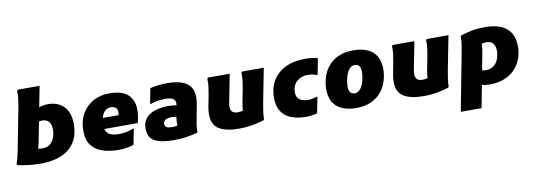

<svg xmlns="http://www.w3.org/2000/svg" viewBox="-70 -1228 5353 1929"><g transform="rotate(-10 2607.0 -264.0)"><path d="M260 12Q220 12 174 8.5Q128 5 87 -1.5Q46 -8 20 -16L16 -24Q30 -66 37.5 -98.5Q45 -131 54 -176L135 -596Q142 -632 146.5 -670.5Q151 -709 149 -748L157 -760H380L339 -548Q380 -564 432 -564Q531 -564 591.5 -502.5Q652 -441 652 -324Q652 -210 603 -135.5Q554 -61 466 -24.5Q378 12 260 12ZM272 -204Q269 -188 264.5 -172Q260 -156 255 -142Q273 -136 300 -136Q366 -136 401 -184Q436 -232 436 -304Q436 -412 344 -412Q326 -412 312 -408Z M1046 12Q960 12 889 -11.5Q818 -35 776 -89.5Q734 -144 734 -236Q734 -338 776.5 -411.5Q819 -485 891.5 -524.5Q964 -564 1054 -564Q1189 -564 1247.5 -506Q1306 -448 1306 -352Q1306 -322 1300.5 -287.5Q1295 -253 1286 -220H945Q955 -178 990.5 -161Q1026 -144 1082 -144Q1121 -144 1161.5 -152Q1202 -160 1226 -172H1238L1206 -12Q1134 12 1046 12ZM1046 -424Q1012 -424 986.5 -400.5Q961 -377 950 -332H1110Q1112 -340 1113 -347.5Q1114 -355 1114 -364Q1114 -391 1096.5 -407.5Q1079 -424 1046 -424Z M1614 12Q1485 12 1419.5 -23.5Q1354 -59 1354 -152Q1354 -218 1389.5 -258.5Q1425 -299 1485.5 -317.5Q1546 -336 1622 -336Q1643 -336 1664 -333.5Q1685 -331 1701 -328Q1709 -376 1681.5 -394Q1654 -412 1602 -412Q1557 -412 1518.5 -405.5Q1480 -399 1454 -388H1442L1472 -544Q1510 -553 1555.5 -558.5Q1601 -564 1646 -564Q1744 -564 1807.5 -538Q1871 -512 1896 -453.5Q1921 -395 1902 -296L1882 -192Q1875 -154 1867 -110.5Q1859 -67 1862 -28L1854 -20Q1797 -5 1738.5 3.5Q1680 12 1614 12ZM1546 -166Q1546 -139 1566 -129.5Q1586 -120 1622 -120Q1631 -120 1646.5 -121.5Q1662 -123 1675 -127Q1673 -147 1674.5 -170Q1676 -193 1679 -214Q1661 -220 1630 -220Q1594 -220 1570 -206.5Q1546 -193 1546 -166Z M2006 -180Q2006 -198 2008 -218Q2010 -238 2014 -260L2038 -384Q2045 -420 2049.5 -458.5Q2054 -497 2052 -536L2060 -548H2282L2226 -260Q2224 -248 2223 -237.5Q2222 -227 2222 -220Q2222 -193 2237.5 -172.5Q2253 -152 2298 -152Q2311 -152 2323.5 -154Q2336 -156 2348 -159Q2350 -198 2358 -240L2386 -384Q2393 -420 2397.5 -458.5Q2402 -497 2400 -536L2408 -548H2630L2562 -200Q2555 -162 2548.5 -118.5Q2542 -75 2542 -36L2534 -28Q2489 -13 2420 -0.5Q2351 12 2282 12Q2147 12 2076.5 -31.5Q2006 -75 2006 -180Z M2678 -232Q2678 -330 2722 -405Q2766 -480 2850 -522Q2934 -564 3054 -564Q3087 -564 3123.5 -560Q3160 -556 3182 -548L3150 -384H3138Q3125 -390 3104 -395Q3083 -400 3050 -400Q2984 -400 2939 -360Q2894 -320 2894 -248Q2894 -200 2925.5 -176Q2957 -152 3014 -152Q3041 -152 3060.5 -157Q3080 -162 3098 -168H3110L3078 -4Q3053 3 3021.5 7.5Q2990 12 2966 12Q2878 12 2813.5 -13Q2749 -38 2713.5 -92Q2678 -146 2678 -232Z M3210 -224Q3210 -292 3230.5 -353Q3251 -414 3292 -461.5Q3333 -509 3395.5 -536.5Q3458 -564 3542 -564Q3671 -564 3740.5 -504.5Q3810 -445 3810 -328Q3810 -261 3789.5 -199.5Q3769 -138 3728 -90.5Q3687 -43 3624.5 -15.5Q3562 12 3478 12Q3349 12 3279.5 -47.5Q3210 -107 3210 -224ZM3426 -212Q3426 -176 3441 -156Q3456 -136 3486 -136Q3516 -136 3536.5 -157.5Q3557 -179 3570 -211.5Q3583 -244 3588.5 -278.5Q3594 -313 3594 -340Q3594 -376 3579 -396Q3564 -416 3534 -416Q3504 -416 3483.5 -395Q3463 -374 3450 -341.5Q3437 -309 3431.5 -274Q3426 -239 3426 -212Z M3890 -180Q3890 -198 3892 -218Q3894 -238 3898 -260L3922 -384Q3929 -420 3933.5 -458.5Q3938 -497 3936 -536L3944 -548H4166L4110 -260Q4108 -248 4107 -237.5Q4106 -227 4106 -220Q4106 -193 4121.5 -172.5Q4137 -152 4182 -152Q4195 -152 4207.5 -154Q4220 -156 4232 -159Q4234 -198 4242 -240L4270 -384Q4277 -420 4281.5 -458.5Q4286 -497 4284 -536L4292 -548H4514L4446 -200Q4439 -162 4432.5 -118.5Q4426 -75 4426 -36L4418 -28Q4373 -13 4304 -0.5Q4235 12 4166 12Q4031 12 3960.5 -31.5Q3890 -75 3890 -180Z M4834 12Q4810 12 4791 9.5Q4772 7 4758 2L4714 232H4502L4614 -352Q4622 -391 4628 -434Q4634 -477 4634 -516L4642 -524Q4690 -539 4750 -551.5Q4810 -564 4894 -564Q4976 -564 5041 -540Q5106 -516 5144 -461Q5182 -406 5182 -312Q5182 -258 5163.5 -201Q5145 -144 5104 -96Q5063 -48 4996.5 -18Q4930 12 4834 12ZM4818 -312 4785 -141Q4800 -136 4826 -136Q4870 -136 4901.5 -159Q4933 -182 4949.5 -222Q4966 -262 4966 -312Q4966 -354 4945.5 -383Q4925 -412 4874 -412Q4851 -412 4828 -404Q4828 -385 4825.5 -361Q4823 -337 4818 -312Z"/></g></svg>

Font: Kufam Black
Style: Italic
Weight: 900
Italic angle: -11°
Designer: Artur Schmal
Foundry: Original Type
Version: Version 1.301; ttfautohint (v1.8.3)